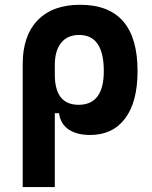

<svg xmlns="http://www.w3.org/2000/svg" viewBox="-20 -547 626 792"><path d="M73.7 224.6V-283.2Q73.7 -399.9 135.5 -463.6Q197.3 -527.3 310.5 -527.3Q547.4 -527.3 547.4 -253.9Q547.4 -126.5 496.1 -58.3Q444.8 9.8 351.6 9.8Q296.9 9.8 263.2 -12.9Q229.5 -35.6 223.6 -80.1H206.1V224.6ZM306.6 -402.8Q258.3 -402.8 232.2 -370.4Q206.1 -337.9 206.1 -278.8V-239.3Q206.1 -114.7 304.2 -114.7Q408.2 -114.7 408.2 -253.9Q408.2 -402.8 306.6 -402.8Z"/></svg>

Font: Caskaydia Cove
Style: Bold
Weight: 700
Monospace: yes
Designer: Aaron Bell
Foundry: Saja Typeworks
Version: Version 4.300; ttfautohint (v1.8.3)